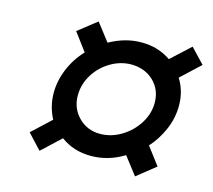

<svg xmlns="http://www.w3.org/2000/svg" viewBox="-83 -725 818 738"><g transform="rotate(15 326.0 -355.5)"><path d="M458 -156Q396 -118 327 -118Q258 -118 207 -156L132 -86L77 -145L152 -215Q127 -262 127 -316Q127 -363 146.5 -410.5Q166 -458 202 -496L149 -567L223 -625L277 -555Q339 -590 404 -590Q470 -590 521 -555L597 -625L652 -567L576 -496Q605 -450 605 -392Q605 -341 584 -294Q563 -247 533 -215L586 -145L512 -86ZM512 -378Q512 -430 477.5 -463.5Q443 -497 389 -498Q345 -498 305.5 -474.5Q266 -451 242.5 -412.5Q219 -374 219 -330Q219 -279 253.5 -244Q288 -209 339 -209Q383 -209 423 -233Q463 -257 487.5 -296Q512 -335 512 -378Z"/></g></svg>

Font: Be Vietnam SemiBold
Style: Italic
Weight: 600
Italic angle: -9.556°
Designer: Gabriel Lam
Foundry: TypeRant
Version: Version 3.000